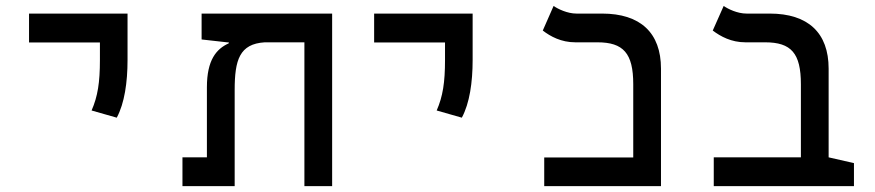

<svg xmlns="http://www.w3.org/2000/svg" viewBox="-20 -632 2970 652"><path d="M376.5 -232.4C402.8 -281.2 413.1 -352.5 413.1 -428.2V-585.9H78.6V-487.8H319.3V-428.2C319.3 -352.5 312 -304.7 291 -256.8Z M1107.9 0V-585.9H664.6V-498L751 -488.3H756.8V-484.9C714.8 -465.8 682.6 -428.7 682.6 -335.4V-97.7H599.6V0H776.9V-326.2C776.9 -428.7 793.5 -482.9 878.9 -488.3H1013.7V0Z M1548.3 -232.4C1574.7 -281.2 1585 -352.5 1585 -428.2V-585.9H1250.5V-487.8H1491.2V-428.2C1491.2 -352.5 1483.9 -304.7 1462.9 -256.8Z M1828.1 0H2224.6V-398.9C2224.6 -520.5 2154.8 -585.9 2024.4 -585.9H1937.5C1906.7 -585.9 1874.5 -601.6 1859.9 -611.8L1823.2 -528.3C1849.1 -508.3 1885.7 -488.3 1933.6 -488.3H2008.8C2096.7 -488.3 2130.4 -451.2 2130.4 -346.2V-97.2H1828.1Z M2879.9 -78.1 2793.9 -97.7V-398.9C2793.9 -520.5 2724.1 -585.9 2593.8 -585.9H2515.1C2483.9 -585.9 2452.1 -601.6 2437.5 -611.8L2400.4 -528.3C2426.8 -508.3 2463.4 -488.3 2511.2 -488.3H2578.1C2667 -488.3 2699.7 -451.2 2699.7 -345.7V-97.7H2403.8V0H2879.9Z"/></svg>

Font: CaskaydiaCove Nerd Font
Style: Regular
Weight: 400
Designer: Aaron Bell
Foundry: Saja Typeworks
Version: Version 2111.1;Nerd Fonts 2.3.3